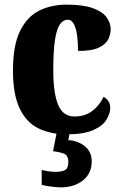

<svg xmlns="http://www.w3.org/2000/svg" viewBox="-20 -570 529 829"><path d="M269 10Q199 10 146.5 -15.5Q94 -41 65 -101.5Q36 -162 36 -266Q36 -375 67 -437Q98 -499 150 -524.5Q202 -550 267 -550Q339 -550 380.5 -535Q422 -520 440 -495.5Q458 -471 458 -444Q458 -423 448 -401.5Q438 -380 408 -365Q378 -350 317 -350Q317 -386 313 -416.5Q309 -447 299 -466Q289 -485 273 -485Q253 -485 239 -465.5Q225 -446 217.5 -398.5Q210 -351 210 -267Q210 -168 231 -117.5Q252 -67 302 -67Q347 -67 379 -91.5Q411 -116 427 -152Q456 -136 456 -105Q456 -80 439.5 -53Q423 -26 382 -8Q341 10 269 10ZM243 239Q230 239 203.5 236Q177 233 160 228V164Q195 172 221 172Q246 172 260.5 164.5Q275 157 275 130Q275 101 256 93.5Q237 86 209 83L227 -9H283L275 35Q318 38 347 62Q376 86 376 127Q376 179 338 209Q300 239 243 239Z"/></svg>

Font: Noto Serif Tamil Condensed Black
Style: Italic
Weight: 900
Width: 3
Italic angle: -12°
Designer: Indian Type Foundry, Tom Grace, and the Monotype Design Team
Foundry: Monotype Imaging Inc.
Version: Version 2.003; ttfautohint (v1.8.4.7-5d5b)